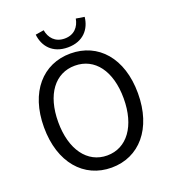

<svg xmlns="http://www.w3.org/2000/svg" viewBox="-166 -1065 1075 1202"><g transform="rotate(-20 371.0 -464.0)"><path d="M371 -788C474 -788 526 -854 534 -932L478 -941C469 -889 435 -847 371 -847C307 -847 273 -889 264 -941L208 -932C216 -854 268 -788 371 -788ZM371 13C555 13 684 -133 684 -369C684 -604 555 -747 371 -747C187 -747 58 -604 58 -369C58 -133 187 13 371 13ZM371 -68C239 -68 153 -186 153 -369C153 -553 239 -666 371 -666C503 -666 589 -553 589 -369C589 -186 503 -68 371 -68Z"/></g></svg>

Font: Spoqa Han Sans Neo Regular
Style: Regular
Weight: 400
Designer: [Spoqa Han Sans Neo] Dong-huui Kim  Younghwa Kang  Yujin Lee  [Noto Sans] Ryoko NISHIZUKA  (kana & ideographs); Paul D. 
Foundry: Spoqa (http://www.spoqa-han-sans.com)
Version: Version 1.000